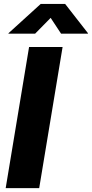

<svg xmlns="http://www.w3.org/2000/svg" viewBox="-20 -970 474 990"><path d="M302.7 -727.5 182.1 0H9.3L129.9 -727.5ZM161.1 -796.4H23.4L23.9 -798.8L189.9 -949.7H315.9L433.6 -798.8L433.1 -796.4H294.9L241.2 -877.9Z"/></svg>

Font: Inter 20pt ExtraBold
Style: Italic
Weight: 800
Italic angle: -9.3988°
Version: Version 4.001;git-66647c0bb